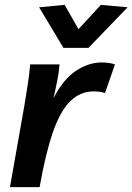

<svg xmlns="http://www.w3.org/2000/svg" viewBox="-20 -770 545 790"><path d="M412 -387Q394 -394 366 -394Q311 -394 270 -354.5Q229 -315 198.5 -228.5Q168 -142 143 0H21L80 -334Q89 -387 95 -427Q101 -467 104 -505H225Q223 -477 216 -440.5Q209 -404 200 -366Q241 -445 293 -479Q345 -513 398 -513Q414 -513 428 -511Q442 -509 453 -505ZM241 -573 141 -740 246 -750 303 -650 395 -750 505 -740 344 -573Z"/></svg>

Font: Livvic SemiBold
Style: Italic
Weight: 600
Italic angle: -10°
Designer: Jacques Le Bailly, Baron von Fonthausen
Version: Version 1.001; ttfautohint (v1.8.2)